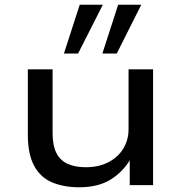

<svg xmlns="http://www.w3.org/2000/svg" viewBox="-20 -785 770 814"><path d="M316 9Q250 9 200.5 -12Q151 -33 124.5 -82.5Q98 -132 98 -214V-491H203V-219Q203 -168 219 -136.5Q235 -105 266.5 -90.5Q298 -76 343 -76Q399 -76 440 -97.5Q481 -119 503 -155.5Q525 -192 525 -237V-491H629V0H530V-110H533Q501 -56 448.5 -23.5Q396 9 316 9ZM414 -558 481 -765H579L475 -558ZM251 -558 318 -765H416L311 -558Z"/></svg>

Font: Nunito Sans 10pt Expanded Medium
Style: Regular
Weight: 500
Width: 7
Designer: Vernon Adams
Foundry: Vernon Adams
Version: Version 3.101;gftools[0.9.27]